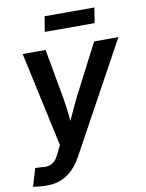

<svg xmlns="http://www.w3.org/2000/svg" viewBox="-112 -782 802 1056"><g transform="rotate(-10 288.5 -253.5)"><path d="M-13.7 200.2 16.1 100.1 56.2 102.1Q78.1 105 95.2 100.3Q112.3 95.7 126 81.5Q139.6 67.4 150.4 42.5L171.9 -0.5L57.1 -529.3H185.1L235.8 -248Q243.7 -200.7 248.3 -153.6Q252.9 -106.4 258.3 -58.6H224.1Q245.1 -106.4 266.4 -153.8Q287.6 -201.2 311 -248L456.1 -529.3H591.8L259.3 78.1Q236.8 119.6 208.5 147.9Q180.2 176.3 145 191.2Q109.9 206.1 67.4 206.1Q44.9 206.1 23.7 204.1Q2.4 202.1 -13.7 200.2ZM490.2 -712.9 476.1 -627.9H197.8L211.9 -712.9Z"/></g></svg>

Font: Inter 24pt SemiBold
Style: Italic
Weight: 600
Italic angle: -9.3988°
Designer: Rasmus Andersson
Foundry: rsms
Version: Version 4.001;git-66647c0bb